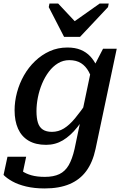

<svg xmlns="http://www.w3.org/2000/svg" viewBox="-40 -815 699 1079"><path d="M320 -608H410L567 -775L571 -795H520L353 -677L408 -666L287 -795H238L234 -775ZM379 22 472 -422 479 -425 539 -541H616L497 22Q481 97 445 146Q409 195 351 219.5Q293 244 211 244Q153 244 107 233Q61 222 29 204Q-3 186 -20 168L2 66H107L81 189Q69 187 61 178Q53 169 49.5 156.5Q46 144 46 132.5Q46 121 50 114Q63 131 84 146Q105 161 136.5 170Q168 179 212 179Q261 179 293.5 163.5Q326 148 346 113.5Q366 79 379 22ZM525 -378 484 -342Q475 -382 458.5 -412.5Q442 -443 415.5 -460Q389 -477 349 -477Q315 -477 286 -459.5Q257 -442 234.5 -412Q212 -382 196.5 -345Q181 -308 173 -268Q165 -228 165 -190Q165 -152 173 -126Q181 -100 200.5 -87Q220 -74 252 -74Q288 -74 319 -93Q350 -112 381.5 -150Q413 -188 450 -242L468 -210Q432 -147 394 -99.5Q356 -52 313.5 -26.5Q271 -1 219 -1Q160 -1 120.5 -24.5Q81 -48 61.5 -91.5Q42 -135 42 -195Q42 -245 55.5 -295.5Q69 -346 94.5 -391Q120 -436 157 -471.5Q194 -507 239.5 -527.5Q285 -548 339 -548Q382 -548 413.5 -535Q445 -522 467 -498.5Q489 -475 503 -444.5Q517 -414 525 -378Z"/></svg>

Font: Roboto Serif 20pt Medium
Style: Italic
Weight: 500
Italic angle: -10°
Version: Version 1.008